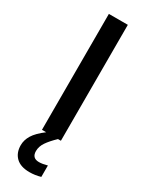

<svg xmlns="http://www.w3.org/2000/svg" viewBox="-243 -754 790 1024"><g transform="rotate(30 152.5 -242.5)"><path d="M94.2 0V-713.9H210.9V0ZM123 113.8Q123 157.2 166 157.2Q187 157.2 216.8 148.9V219.2Q183.1 229 148.9 229Q93.8 229 65.4 201.4Q37.1 173.8 37.1 127Q37.1 95.2 55.7 64.9Q74.2 34.7 120.1 0H192.9Q159.2 32.2 141.1 58.8Q123 85.4 123 113.8Z"/></g></svg>

Font: JBL Sans
Style: Semibold
Weight: 600
Version: Version 1.10